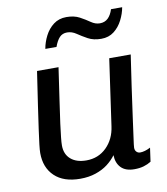

<svg xmlns="http://www.w3.org/2000/svg" viewBox="-83 -801 766 880"><g transform="rotate(-10 300.0 -360.5)"><path d="M220 10Q143 10 101 -30Q59 -70 59 -138Q59 -151 62 -177Q65 -203 71 -245.5Q77 -288 86.5 -353.5Q96 -419 110 -511H210Q197 -419 187.5 -356.5Q178 -294 173 -254.5Q168 -215 165.5 -192Q163 -169 163 -155Q163 -114 189.5 -91Q216 -68 262 -68Q318 -68 356 -105.5Q394 -143 402 -202L446 -511H546Q535 -437 524.5 -364.5Q514 -292 506 -232Q498 -172 492.5 -133.5Q487 -95 487 -87Q487 -75 494 -68Q501 -61 511 -61Q532 -61 559 -75L550 -11Q534 -1 515 4.5Q496 10 472 10Q431 10 410 -11.5Q389 -33 388 -70Q372 -48 348.5 -30Q325 -12 292.5 -1Q260 10 220 10ZM165 -604Q170 -634 185 -663.5Q200 -693 225 -712Q250 -731 285 -731Q321 -731 346 -717.5Q371 -704 391 -690Q411 -676 432 -676Q455 -676 470 -690.5Q485 -705 493 -731H545Q540 -702 525 -672.5Q510 -643 485.5 -624Q461 -605 426 -605Q390 -605 364.5 -619Q339 -633 318.5 -647Q298 -661 276 -661Q254 -661 240.5 -646.5Q227 -632 217 -604Z"/></g></svg>

Font: Chivo Mono
Style: Italic
Weight: 400
Italic angle: -8.05°
Monospace: yes
Version: Version 1.008